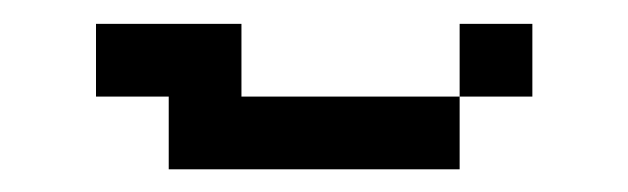

<svg xmlns="http://www.w3.org/2000/svg" viewBox="-20 -208 540 165"><path d="M437.5 -125V-187.5H375V-125H187.5V-187.5H62.5V-125H125V-62.5H375V-125Z"/></svg>

Font: CalcUnifontExMono
Style: Regular
Weight: 500
Version: Version 15.0.06